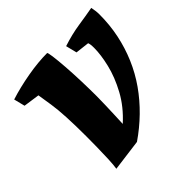

<svg xmlns="http://www.w3.org/2000/svg" viewBox="-163 -647 784 784"><g transform="rotate(-45 229.0 -254.5)"><path d="M78 14Q81 -3 82.5 -36Q84 -69 84.5 -105Q85 -141 85 -167Q85 -295 75 -359Q65 -423 65 -423L-5 -433L-17 -481Q36 -498 98 -509Q160 -520 212 -520Q215 -520 218.5 -494Q222 -468 225 -427.5Q228 -387 229.5 -340Q231 -293 231 -251Q231 -229 230 -200.5Q229 -172 228 -144.5Q227 -117 226 -97Q278 -144 308 -199.5Q338 -255 350.5 -307.5Q363 -360 363 -399Q363 -411 362 -418Q361 -425 359 -430L299 -437L287 -485Q339 -502 385.5 -509Q432 -516 470 -523Q472 -514 473.5 -502.5Q475 -491 475 -481Q475 -421 463.5 -365.5Q452 -310 430 -258.5Q408 -207 376 -161.5Q344 -116 303.5 -76.5Q263 -37 215 -4Z"/></g></svg>

Font: Manuale ExtraBold
Style: Italic
Weight: 800
Italic angle: -11°
Designer: Eduardo Tunni / Pablo Cosgaya
Foundry: Eduardo Tunni / Pablo Cosgaya
Version: Version 1.002